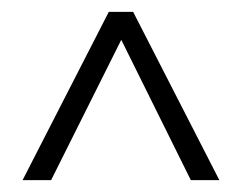

<svg xmlns="http://www.w3.org/2000/svg" viewBox="-20 -732 407 323"><path d="M349 -429H301L184 -665L66 -429H18L163 -712H204Z"/></svg>

Font: Creato Display Light
Style: Regular
Weight: 300
Version: Version 1.000